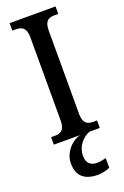

<svg xmlns="http://www.w3.org/2000/svg" viewBox="-179 -767 685 1060"><g transform="rotate(-20 163.5 -237.0)"><path d="M29 0H183C130 14 82 68 82 130C82 206 126 240 203 240C222 240 254 234 273 224V168C252 173 234 176 218 176C185 176 159 158 159 115C159 52 203 13 239 0H299V-44H277C243 -44 218 -56 218 -112V-601C218 -659 242 -670 277 -670H299V-714H29V-670H51C83 -670 110 -659 110 -601V-111C110 -55 83 -44 51 -44H29Z"/></g></svg>

Font: Noto Serif Hebrew Condensed Medium
Style: Regular
Weight: 500
Width: 3
Designer: Monotype Design Team
Foundry: Monotype Imaging Inc.
Version: Version 2.004